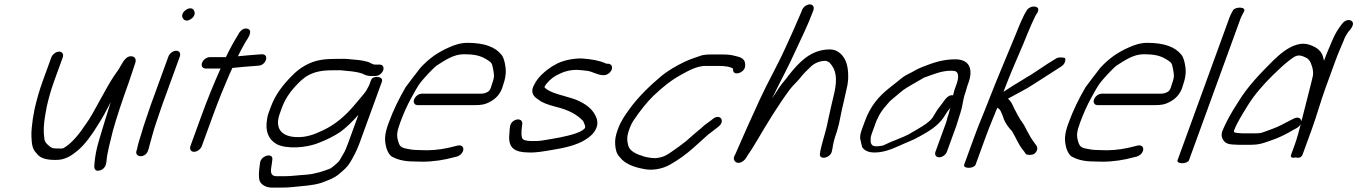

<svg xmlns="http://www.w3.org/2000/svg" viewBox="-20 -711 6179 874"><path d="M174.9 -343.2C158.6 -298.5 146.9 -255.9 137.5 -215.2L129.5 -171C125.6 -142.1 121.8 -113.2 123.2 -87.3C124.7 -58.3 125.9 -32.6 146.2 -13.4C159.6 5.8 183 17 231.2 17C276.8 18.4 305.8 -3.4 330.2 -22.9C367.4 -52.6 400.2 -100.9 425 -141.2C445.9 -173.1 464.6 -208.4 484 -246C465.6 -188.8 447.8 -129.1 432.3 -77.7C419.2 -34.9 412.1 2 409.7 37.7C408.8 44.3 405.4 72.1 433.6 65.1C460.4 58.4 463.5 33.2 464.7 24.3C467.3 -16.6 481.6 -62.2 493.3 -113.7C509.8 -174.4 539.4 -262.1 565 -332.4C575.6 -361.6 580.4 -380.1 588.4 -402.2C591.5 -410.7 595.1 -422.1 596.4 -426.6C601.8 -445.3 590 -456.6 572.4 -454.7C545.5 -451.7 531.4 -410.8 516.8 -390.5C493.1 -358.8 472.7 -323.5 452.1 -285.7L425.1 -236.8C410.1 -209.7 388.1 -168.8 372.7 -148.9C342.4 -103.7 309.2 -59.7 269.1 -36.7C268.1 -36.2 263.3 -34.4 251.9 -35H251.5C223.3 -35 218.2 -35.7 209.4 -42.2C194.2 -53.5 182.7 -64.3 181.7 -81.8C177.2 -108.6 178.8 -145.8 185 -181.8L192.7 -225C200.8 -261.6 212.4 -303.2 227.2 -343.9L265.6 -449.5C270.7 -463.6 264.1 -476 249.3 -476C234.4 -476 218.7 -463.6 213.6 -449.5Z M666.8 -234.6C657.4 -208.8 647.3 -175.6 638.8 -152.1C634.6 -140.5 630.4 -127 626.7 -113.4C618 -85.5 608.5 -57.3 602.9 -28.9L600.5 -22.3C594.8 8.4 644.8 7.9 654.1 -26.6L656.3 -32.6C657.3 -37.2 658.9 -43.5 661.8 -53.4C670.9 -84.2 679.4 -120.7 690.8 -152.1C700 -177.5 709.5 -208.9 718.8 -234.6L798.5 -453.5C803.6 -467.6 797 -480 782.1 -480C767.3 -480 751.6 -467.6 746.5 -453.5ZM850 -624.9C873 -641.2 865.9 -659.1 861.9 -665.3C846.6 -689.4 795.8 -653.3 812.5 -627.8C816.1 -622.1 827.3 -608.9 850 -624.9Z M916.7 -399H984.1C953.9 -331.8 924.3 -259 897.5 -185.5L846.9 -46.5C841.8 -32.4 848.4 -20 863.3 -20C878.2 -20 893.8 -32.4 898.9 -46.5L949.5 -185.5C961.7 -218.9 975.1 -253.8 988 -285.8C1005.4 -325.1 1019.5 -363.9 1037.8 -401.7C1073.2 -405.6 1108.5 -408.6 1144 -411L1156.5 -412C1191.6 -413.6 1206.7 -464 1173.4 -464H1172.9L1158.1 -463C1126.1 -460.6 1097 -458.4 1063.2 -454.8C1070.9 -470.8 1078.5 -486.1 1086.1 -499.5L1098.5 -521.6C1102.2 -527.3 1137.9 -574.3 1104.6 -580.8C1081.4 -585.3 1066.9 -559.7 1062.6 -550.7C1044.2 -520.7 1026.2 -488.6 1008.4 -451H935.7C921.5 -451 905.1 -439.9 899.7 -425C894.3 -410.1 902.6 -399 916.7 -399Z M1685.3 -417C1681.7 -417 1670.9 -421.5 1667.3 -423.7C1651.7 -433.2 1616.6 -438.1 1587.4 -440C1569 -441.2 1554.9 -444.4 1530.2 -443H1508.7C1485.9 -443 1462.9 -441.8 1442.8 -438.7C1386.8 -430 1341.5 -400 1308.9 -366C1271.5 -328.5 1234 -282.9 1212.2 -223L1202.5 -196.5C1199 -186.9 1197 -179.1 1196 -169.6C1186 -114.9 1201.3 -76.6 1239.8 -54.6C1282.3 -32.8 1370.6 -35.5 1433.5 -61.8C1468.4 -75.2 1499.5 -90.9 1528.5 -109.9C1559.5 -132.7 1586.2 -160.1 1611.6 -188.4L1564.7 -59.5C1557.2 -39.1 1550.1 -21.3 1541.3 -7.8C1532.6 5.8 1528.3 17.2 1520.3 26.1C1513.2 33.2 1491.8 51.8 1483.2 56.4C1454.2 67.5 1416.1 81 1375.2 84.1L1348.7 86.1C1324.9 87.9 1301.9 91 1279 91H1235.3C1209.5 88.8 1211 68.3 1217.4 34L1219.6 16.8C1225.1 -17 1170.5 -5.1 1164.1 28L1161.8 45.4C1159 67.5 1155.8 94.8 1162.3 112.9C1167.7 127.5 1189 143 1216.3 143H1260.1C1276.7 143 1295.6 142.2 1312.4 140.4C1357.9 135.3 1404.1 134 1443.5 121C1470.3 109.7 1499.1 103.3 1528.3 77.1C1546.4 61.4 1560.8 50.3 1575.2 26.1C1589.3 1.7 1603.9 -24.4 1615.9 -57.5L1718.3 -338.6C1725.9 -359.5 1699.5 -360.8 1693.3 -360.8C1690.3 -360.8 1674.1 -360.3 1669 -346.2L1662.5 -328.3C1659 -318.7 1655.2 -314.2 1648.9 -301.3L1641.2 -289.8L1628.2 -273.9C1622.9 -267.5 1616.8 -260.2 1609.9 -252.1L1589 -227.5C1552.5 -184.8 1507.6 -145 1452.2 -118.7C1413 -99.9 1373.5 -83.7 1323.4 -87.2C1255.6 -91.9 1231 -131.9 1253.7 -194.3L1263.3 -220.7C1276.2 -256.1 1298.1 -290 1321 -314.3C1362.1 -360.3 1398.4 -391 1489.8 -391H1514.2C1532.1 -392.5 1539.5 -389.4 1561.9 -388C1586 -386.3 1613.4 -381.8 1629.5 -375.9C1637.5 -371.5 1652 -365 1666.3 -365H1689.3C1703.8 -365 1719.3 -377.3 1724.3 -391C1729.3 -404.7 1722.8 -417 1708.3 -417Z M2214.5 -311.8C2210.9 -301.9 2205.8 -295.6 2200.1 -292.7C2186.8 -286 2182.6 -284.5 2161 -284.5H1900C1885.6 -284.5 1870.1 -272.2 1865.1 -258.5C1860.1 -244.8 1866.6 -232.5 1881.1 -232.5H2142.1C2169.7 -232.5 2187.9 -234.4 2214.9 -250C2240 -263.9 2256.9 -285.5 2265.8 -309.8C2267.8 -315.5 2269.4 -320.6 2272.2 -330.2C2279.1 -349.6 2282.1 -369.6 2282.5 -385C2283.1 -405.6 2275.2 -448 2262.7 -462C2235 -496 2188.1 -516 2107.4 -516C2075.7 -516 2047.9 -506 2023.7 -495.2C1971.2 -472 1934.4 -445.7 1894.2 -403C1886.8 -394.9 1826.6 -314.2 1826.6 -314.2C1797.1 -263.5 1770.9 -211.4 1748.9 -150.9C1730.2 -99.3 1729.3 -74.5 1738.7 -38C1744.6 -19.7 1751.5 -8.2 1761.2 0.4C1785.1 13.9 1814.6 23.8 1863.1 24C1876.4 24.6 1891.3 25 1904.8 25C1954.1 25 2003.3 16.7 2044.1 5.5L2060.9 1.4C2095.9 -10.8 2099.9 -54.3 2064.6 -48.7L2046.7 -44.4C2011.7 -34.5 1965.4 -27 1923.7 -27C1910.4 -27 1897.3 -27.3 1884.2 -28L1883.8 -28H1883.5C1871.5 -28 1860.3 -28.9 1849.8 -30.6C1810.9 -37.1 1800.9 -39.1 1793.1 -66C1784.7 -93.3 1786 -110 1801.3 -151.9C1815.5 -191.1 1832.7 -229.9 1851.1 -263.3C1864.4 -287.2 1881.9 -320.8 1895.9 -337.7C1910.6 -355.5 1949.7 -399.1 1968.2 -412.8C2004.4 -436.1 2045.2 -464 2089.6 -464C2142.1 -464 2166.1 -457.7 2194 -441.1C2216 -427.2 2219.5 -425.7 2224 -400.2C2229 -371.5 2232.6 -364.4 2220.6 -331.3L2220.4 -330.8C2218.6 -324.3 2216 -316.1 2214.5 -311.8Z M2749.7 -421H2741.7C2740.9 -421 2738.4 -421.7 2736.4 -423C2709 -434.9 2673.7 -441.9 2626.8 -445H2626.2C2587 -445 2547.8 -436.3 2518.9 -423.1L2492.3 -408.3C2464.5 -389.4 2430.1 -363.3 2411.2 -324.5C2390 -285.2 2415.4 -267.3 2431 -257.6C2448.6 -243.3 2471.5 -235.2 2507.8 -225.5C2569 -210.5 2606.8 -189.9 2634.6 -159.9C2636.1 -157.7 2644.4 -138.6 2644.2 -132.5L2643.8 -131.5C2641.5 -125.1 2639.3 -123.2 2628.8 -116.2C2601.4 -99.8 2542.4 -87 2492.3 -78.7C2459.4 -73.3 2432.8 -67.3 2406.6 -69H2406C2385.5 -69 2373.1 -70.6 2363.3 -75.2C2351.9 -80.1 2352.4 -109 2355.9 -135.3L2357.7 -149.2C2356.6 -179.7 2307.4 -169.3 2302 -136.9L2300.2 -123.4C2299.5 -113.7 2298.7 -102.7 2297.8 -88.7C2296.3 -38.8 2321.9 -17.3 2385.4 -17C2419.5 -15.3 2453.2 -22 2486.1 -27.3C2541.5 -36.2 2604.9 -48.4 2647.7 -77.1C2664.9 -88.2 2685 -103.4 2695.3 -130.1C2700.5 -142.9 2700.5 -156.7 2696.2 -171.5C2681.7 -213.9 2645.7 -239.3 2599.2 -258.2C2550.7 -275.8 2481.4 -286.3 2458.6 -313.8C2458.9 -315.1 2459.1 -316.1 2459.5 -317.5C2469.8 -335.8 2491.1 -355.7 2510.3 -366.6C2539.3 -381.9 2565.3 -392.7 2605.5 -393C2623.3 -391.7 2640 -390.7 2656 -388.2C2676.2 -384.8 2696.6 -371.6 2721.1 -369H2727.7C2741.4 -367.6 2759 -379.3 2764.4 -394C2770 -409.6 2761.5 -418.9 2749.7 -421Z M3372 -420.1C3370.8 -443.2 3350.6 -451.5 3329.1 -455.7C3309.8 -461.3 3293.5 -463 3268.6 -463H3211.6C3198.9 -463 3186.9 -461.7 3175.5 -459.4C3151.2 -450.9 3119.7 -441.2 3096.6 -429.8C3057.3 -410.9 3019.4 -389.2 2987.3 -362C2939.4 -321.9 2884.6 -269.4 2844.2 -213C2823 -183.5 2806.4 -160.6 2791.6 -119.9C2782.5 -94.8 2778.5 -73 2780.4 -53.4C2781.7 -32.3 2785.4 -12.7 2800.3 3C2822.1 32.6 2860.7 49.6 2913.8 58.8C2950.4 66.3 2995.7 57.6 3028.3 39.4C3065.5 18.9 3107.2 -11.4 3136.6 -38.2C3157.8 -58.2 3180.2 -76.5 3202.9 -97.8C3215.3 -107.7 3226.2 -115.3 3241.2 -127.2L3251.1 -135.2C3282.9 -160.4 3257.7 -195.7 3225 -169.8L3215 -161.7C3202 -151.3 3189.9 -145.2 3173.2 -128.8C3151.7 -110.4 3126.7 -90.5 3102.1 -67.7C3086.8 -55.4 3058.1 -34.4 3038.4 -21.1C3013.3 -3.1 2996.3 6.1 2963.1 9C2942.5 8.8 2911.3 3.2 2901.4 -2.2C2870.1 -11.4 2844.3 -27.2 2839.5 -49.8C2834.2 -70.4 2832.4 -89.1 2844 -120.8C2851.3 -141 2857.4 -153.7 2867.5 -167.7C2890.6 -202.3 2925.1 -246.8 2953.9 -274.2C2993.7 -312.2 3033.2 -344.9 3080.5 -370.7C3111.9 -387.8 3150.8 -411 3192.6 -411H3249.7C3276.1 -411 3305.4 -407.9 3316.9 -398.2C3316.9 -397.9 3316.8 -396 3316.9 -392.9C3318.2 -367.1 3353.5 -375.7 3366.6 -394.8C3373 -404 3372.1 -413.1 3372 -420.1Z M3628.4 -658.5C3623.7 -645.6 3618.3 -635.9 3610 -616.1C3592.2 -573 3579 -546.4 3555.8 -494.5C3517.5 -409.7 3477.3 -341.8 3439 -258.8C3399.7 -173.2 3362.3 -90.5 3326.4 -7C3317.9 6 3318.5 19 3329.3 26.3C3345.7 38.7 3371.5 20.8 3380.5 0.5C3396.5 -23.1 3410.4 -43.9 3427 -72.8C3470.8 -147.8 3522.8 -232.7 3573.5 -301.3C3592.4 -325.9 3598.7 -328.3 3619.5 -352.7C3638 -376 3651.4 -389.3 3672 -408.6C3687.8 -423.1 3710.4 -434 3737.7 -434C3741.9 -434 3749.6 -430.9 3754.9 -427.1C3786.7 -395 3792.2 -353.9 3778.1 -289.2C3767.3 -246.8 3759.9 -209.1 3751 -170.8L3744.3 -138.6C3735.6 -102.1 3722.7 -62.4 3714.9 -27.5L3712.9 -14.3C3704.5 20 3760.6 9.7 3766.6 -21.9L3769.5 -35.5C3772.7 -59.2 3778.9 -82.7 3789.2 -111.3L3789.4 -111.6C3792.5 -122.1 3795.8 -133.9 3798.8 -146L3805.6 -178.8C3809.5 -201.9 3814.6 -220.4 3820.6 -247.3L3831.7 -296.9C3836.7 -316.1 3839.8 -333.1 3840.7 -347.3C3842.9 -394.7 3837 -439.6 3805.4 -467.5C3796 -476.1 3780.7 -486 3757.7 -486C3670.3 -486 3616.7 -426.9 3569 -366.8C3554.5 -345.2 3544.7 -339.5 3524.8 -309.1C3514.7 -294 3505.6 -280.2 3493.9 -262.2C3530.6 -338 3569.2 -407.6 3605.8 -489.4C3631.7 -545.7 3660 -602.5 3680.4 -658.5L3682.6 -664.5C3687.7 -678.6 3681.1 -691 3666.2 -691C3651.4 -691 3635.7 -678.6 3630.6 -664.5Z M3949.8 -106.5 3968.7 -158.6C3971.1 -163.4 3973.9 -169.1 3976.9 -175.8C3991.2 -206.9 4008.9 -224.8 4031.6 -251C4039.6 -258.3 4065.5 -280 4074.6 -287.4L4092.1 -301.4C4111.5 -315.6 4146.5 -334 4171.8 -349.2C4177 -352.3 4183.2 -356.1 4188.4 -358.4C4228.4 -372 4263.5 -389 4309.1 -389C4313.8 -389 4319.2 -388.7 4324.2 -388.1C4343.5 -385.2 4346.5 -361.3 4333.8 -326.5L4329.4 -314.2C4323.4 -301 4323 -291.2 4319.8 -282.5C4319.3 -281 4318.6 -279 4318 -277.2C4291.3 -281.7 4275.8 -246.6 4260.7 -229.1C4247 -213.3 4236.2 -193.7 4224.8 -174.9C4209.1 -154.4 4185.1 -139.6 4156.7 -123L4130.4 -107.7C4109.9 -94.2 4083.6 -84.6 4055 -72.7C4035.4 -65.9 4017.7 -56.5 4000.3 -48.8C3994.4 -47.3 3978.2 -45 3971.9 -45C3966.9 -45 3963.7 -45.2 3960.1 -45.7L3951.7 -48.9C3948.2 -52 3943.7 -60 3943.7 -61.5C3944 -69.4 3942.2 -82.9 3944.2 -88.5L3944.6 -89.5C3945.2 -92.9 3946.6 -97.9 3949.8 -106.5ZM4328 -441C4267.1 -441 4219.5 -422.1 4176.8 -405.4C4152.8 -396 4137.9 -385.4 4117 -375.3C4096.6 -365.5 4084.4 -356 4066.8 -340.9L4050.4 -328C4044.7 -323.5 4036.7 -317.2 4026.4 -309C3979.7 -271.9 3941.8 -227.5 3917 -159.3L3904.2 -124.3C3897.6 -106.1 3895.1 -96.4 3895.4 -81.2C3895.5 -78.5 3904.6 -41.1 3904.6 -41.1C3915.1 -25.9 3932.1 -16.8 3961.6 -16.8C4011.8 -16.8 4055.6 -39.9 4096.1 -57.4L4117.6 -66.7C4133.7 -73 4147.5 -79.6 4162.1 -87.8C4202.6 -110.4 4246.5 -133.9 4276 -177L4285.7 -192.4C4292.5 -203.4 4295.9 -208.4 4305.8 -219.8C4305.5 -218.9 4305.2 -217.7 4305 -217L4298.8 -194.3C4296.7 -187 4294.7 -180.6 4292.8 -175.4L4292.6 -174.8L4287.7 -155.9L4238.3 -20.1C4233.4 -6.7 4240.3 5 4255.2 5C4270.1 5 4285.4 -6.7 4290.3 -20.1L4333 -137.5C4335.9 -145.3 4337.9 -151.6 4339.8 -158.9C4341.5 -163.6 4343.5 -169.8 4345.1 -176C4347.2 -181.8 4350 -190.7 4352.1 -198.1L4358.5 -221.3C4363.5 -246.5 4366 -266.6 4374.9 -290.9C4379.5 -303.5 4380.2 -310.9 4382.9 -318.4L4388 -332.6C4411.1 -395.8 4394.1 -441 4328 -441Z M4547.8 -292.9C4575.9 -367.1 4604 -432 4637 -508.4L4656 -554.9C4668.4 -585.3 4681.8 -615.9 4693.9 -640.2C4696.1 -644.3 4721 -673.4 4693.8 -680.5C4675.3 -684 4661.7 -673.9 4656.7 -668C4634.8 -634.9 4620.9 -596.5 4604.7 -557C4561.4 -450.6 4521.3 -359.7 4478.7 -249.3C4453.7 -184.4 4437.7 -150.3 4415.8 -90L4368.8 39C4366.1 46.5 4374.8 53 4389.7 53C4404.6 53 4418.1 46.5 4420.8 39L4467.8 -90C4485.7 -139.2 4500.2 -171.2 4519.9 -220.8C4526.2 -216 4530.5 -214.2 4534.9 -205.9C4541.6 -191.1 4545.7 -182.1 4550.6 -166C4559.5 -146.2 4571.2 -130.2 4586.5 -114.2C4605.1 -84.9 4615.3 -52 4641.4 -22.3L4650.4 -9.1C4661.2 -3.7 4678.4 -5.7 4688 -10.2C4699.1 -19.7 4707.1 -35.1 4697.8 -48.2L4689 -60.4C4675.4 -78.8 4666.6 -93.7 4656.2 -113.6L4646.8 -131.7C4643.1 -139.1 4640 -144.5 4635.2 -151.4C4620.3 -170.8 4608.8 -194.9 4596.2 -218.2C4590.6 -231.5 4582.7 -250.5 4568.5 -261.5C4569 -261.9 4570.4 -262.8 4571.5 -263.5C4597.3 -278 4627.1 -293.2 4655.1 -309C4678.5 -324.2 4696.5 -333.9 4721.5 -351C4750.3 -369.4 4783.6 -390.6 4811.2 -408.6C4828.2 -419.5 4832.2 -437.3 4827.9 -446.7C4821.4 -449.4 4807.5 -451.1 4792.3 -447.6C4764.3 -431.1 4732.7 -410.7 4702.1 -389.8L4671.5 -369.7C4649.5 -357.5 4622.3 -338.9 4600.7 -326.7L4600.4 -327C4581.7 -314.9 4564.3 -303.7 4547.8 -292.9Z M5309.5 -311.8C5305.9 -301.9 5300.8 -295.6 5295.1 -292.7C5281.8 -286 5277.6 -284.5 5256 -284.5H4995C4980.6 -284.5 4965.1 -272.2 4960.1 -258.5C4955.1 -244.8 4961.6 -232.5 4976.1 -232.5H5237.1C5264.7 -232.5 5282.9 -234.4 5309.9 -250C5335 -263.9 5351.9 -285.5 5360.8 -309.8C5362.8 -315.5 5364.4 -320.6 5367.2 -330.2C5374.1 -349.6 5377.1 -369.6 5377.5 -385C5378.1 -405.6 5370.2 -448 5357.7 -462C5330 -496 5283.1 -516 5202.4 -516C5170.7 -516 5142.9 -506 5118.7 -495.2C5066.2 -472 5029.4 -445.7 4989.2 -403C4981.8 -394.9 4921.6 -314.2 4921.6 -314.2C4892.1 -263.5 4865.9 -211.4 4843.9 -150.9C4825.2 -99.3 4824.3 -74.5 4833.7 -38C4839.6 -19.7 4846.5 -8.2 4856.2 0.4C4880.1 13.9 4909.6 23.8 4958.1 24C4971.4 24.6 4986.3 25 4999.8 25C5049.1 25 5098.3 16.7 5139.1 5.5L5155.9 1.4C5190.9 -10.8 5194.9 -54.3 5159.6 -48.7L5141.7 -44.4C5106.7 -34.5 5060.4 -27 5018.7 -27C5005.4 -27 4992.3 -27.3 4979.2 -28L4978.8 -28H4978.5C4966.5 -28 4955.3 -28.9 4944.8 -30.6C4905.9 -37.1 4895.9 -39.1 4888.1 -66C4879.7 -93.3 4881 -110 4896.3 -151.9C4910.5 -191.1 4927.7 -229.9 4946.1 -263.3C4959.4 -287.2 4976.9 -320.8 4990.9 -337.7C5005.6 -355.5 5044.7 -399.1 5063.2 -412.8C5099.4 -436.1 5140.2 -464 5184.6 -464C5237.1 -464 5261.1 -457.7 5289 -441.1C5311 -427.2 5314.5 -425.7 5319 -400.2C5324 -371.5 5327.6 -364.4 5315.6 -331.3L5315.4 -330.8C5313.6 -324.3 5311 -316.1 5309.5 -311.8Z M5361.4 32C5375 32 5389.4 26.4 5392.1 19L5627.9 -629C5629.6 -633.5 5632 -638.5 5635.4 -644.6L5641.7 -656.3C5657.5 -681.4 5604.3 -681.2 5593.2 -664.9L5587.1 -653.8C5582.5 -645 5578.9 -637.1 5575.9 -629L5340.1 19C5337.4 26.4 5347.7 32 5361.4 32Z M5868.6 -170.9 5852.2 -162.7C5823.3 -147.6 5803.3 -136 5775.5 -125.7L5743.2 -113.7C5724.1 -106.6 5717.3 -104 5696.2 -104H5636.5C5618.2 -105 5613.2 -105.3 5600.6 -107.5C5599.4 -108.9 5597.4 -111.7 5596.4 -114.3C5611.7 -154.8 5634.9 -189.7 5659 -229.5C5689.9 -279.8 5731.3 -326.5 5773.4 -368.1C5800.7 -394.1 5825 -418.3 5850.7 -437.4C5873.5 -454.3 5884.4 -463.1 5908.5 -455.8L5925.8 -448.2C5935.4 -443.1 5942.6 -435 5946.9 -423.8C5953.6 -405.8 5959.3 -392.2 5956.6 -366.9C5953.8 -351.5 5922.5 -230.8 5915.1 -201.2C5911.4 -187.5 5907.6 -172.4 5904 -158C5903.7 -172 5889.1 -181.9 5868.6 -170.9ZM5873.2 -50.5 5857.5 -7.5C5850.3 12.3 5874.4 6.4 5878.4 5.5C5879 5.6 5901.7 14.1 5909.5 -7.5L5952.1 -124.5C5975.9 -189.8 5990 -245.1 6013.8 -310.5L6058.6 -433.5C6071.2 -468.2 6082.4 -492.2 6095.5 -523.9L6095.6 -524.2L6095.7 -524.5C6102.3 -542.6 6108.5 -552.7 6117 -565.3C6118.1 -566.9 6156 -603.6 6129.6 -617.4C6118.4 -623.3 6101.6 -618.2 6090.8 -604.4C6072.8 -581.7 6058.5 -560.2 6044.7 -527.1C6031.7 -495.6 6021.1 -473.1 6007 -434.7C6005.7 -439.9 6003.9 -446.5 6002.5 -452.1C5997.8 -470.6 5986 -484.4 5969.5 -494.6C5953.6 -502.7 5924.9 -519.2 5886.2 -508.3C5841.5 -496.7 5803.6 -462.1 5776.4 -436.1C5720.8 -380.2 5659.6 -319.4 5613.1 -241.6C5590.4 -206.3 5569.7 -171.5 5551.9 -132C5539.5 -107.6 5537.3 -91.5 5547.5 -74.9C5560.7 -51.8 5585.1 -53.5 5616.6 -52L5616.9 -52H5677.2C5709.1 -52 5728.4 -58.6 5753 -67.2L5786.9 -79.4C5819 -92.3 5841 -104.2 5868.3 -120.3L5883.1 -128.2C5891.5 -133 5897.7 -139.8 5901.2 -146.9C5893.1 -114.6 5884.7 -82.2 5873.2 -50.5Z"/></svg>

Font: Take Off
Style: Moose
Weight: 400
Foundry: Cannot Into Space Fonts
Version: Version 0.89